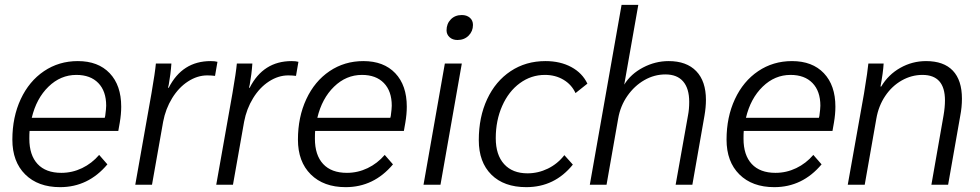

<svg xmlns="http://www.w3.org/2000/svg" viewBox="-20 -762 4041 792"><path d="M480 -322Q480 -291 474 -256L468 -222H102Q101 -212 101 -190Q101 -122 135 -85.5Q169 -49 233 -49Q278 -49 318.5 -68.5Q359 -88 389 -123L423 -84Q344 10 228 10Q137 10 84 -42.5Q31 -95 31 -186Q31 -279 65.5 -353Q100 -427 161.5 -468.5Q223 -510 301 -510Q385 -510 432.5 -460Q480 -410 480 -322ZM418 -326Q418 -386 385.5 -419.5Q353 -453 295 -453Q230 -453 180 -404.5Q130 -356 111 -276H412L414 -284Q418 -314 418 -326Z M605 -378Q620 -465 623 -500H687Q684 -456 676 -412L673 -400H676Q732 -510 849 -510Q867 -510 877 -507L867 -449Q851 -451 835 -451Q794 -451 755.5 -426Q717 -401 690 -357Q663 -313 653 -260L607 0H538Z M939 -378Q954 -465 957 -500H1021Q1018 -456 1010 -412L1007 -400H1010Q1066 -510 1183 -510Q1201 -510 1211 -507L1201 -449Q1185 -451 1169 -451Q1128 -451 1089.5 -426Q1051 -401 1024 -357Q997 -313 987 -260L941 0H872Z M1658 -322Q1658 -291 1652 -256L1646 -222H1280Q1279 -212 1279 -190Q1279 -122 1313 -85.5Q1347 -49 1411 -49Q1456 -49 1496.5 -68.5Q1537 -88 1567 -123L1601 -84Q1522 10 1406 10Q1315 10 1262 -42.5Q1209 -95 1209 -186Q1209 -279 1243.5 -353Q1278 -427 1339.5 -468.5Q1401 -510 1479 -510Q1563 -510 1610.5 -460Q1658 -410 1658 -322ZM1596 -326Q1596 -386 1563.5 -419.5Q1531 -453 1473 -453Q1408 -453 1358 -404.5Q1308 -356 1289 -276H1590L1592 -284Q1596 -314 1596 -326Z M1822 -637Q1822 -664 1839.5 -682Q1857 -700 1885 -700Q1905 -700 1918 -689Q1931 -678 1931 -659Q1931 -633 1913 -615Q1895 -597 1867 -597Q1847 -597 1834.5 -608.5Q1822 -620 1822 -637ZM1815 -500H1885L1797 0H1727Z M1955 -184Q1955 -279 1989.5 -353Q2024 -427 2086.5 -468.5Q2149 -510 2230 -510Q2291 -510 2336.5 -485.5Q2382 -461 2403 -417L2354 -378Q2338 -413 2304.5 -433Q2271 -453 2228 -453Q2171 -453 2124.5 -419Q2078 -385 2051.5 -325Q2025 -265 2025 -192Q2025 -123 2059.5 -85Q2094 -47 2156 -47Q2200 -47 2240 -66.5Q2280 -86 2308 -122L2343 -83Q2268 10 2151 10Q2059 10 2007 -41.5Q1955 -93 1955 -184Z M2544 -742H2613L2555 -413Q2582 -457 2632.5 -483.5Q2683 -510 2738 -510Q2812 -510 2852 -468.5Q2892 -427 2892 -350Q2892 -320 2886 -285L2836 0H2767L2818 -286Q2823 -311 2823 -342Q2823 -397 2798 -426Q2773 -455 2725 -455Q2679 -455 2638 -431.5Q2597 -408 2568 -366.5Q2539 -325 2530 -273L2482 0H2413Z M3426 -322Q3426 -291 3420 -256L3414 -222H3048Q3047 -212 3047 -190Q3047 -122 3081 -85.5Q3115 -49 3179 -49Q3224 -49 3264.5 -68.5Q3305 -88 3335 -123L3369 -84Q3290 10 3174 10Q3083 10 3030 -42.5Q2977 -95 2977 -186Q2977 -279 3011.5 -353Q3046 -427 3107.5 -468.5Q3169 -510 3247 -510Q3331 -510 3378.5 -460Q3426 -410 3426 -322ZM3364 -326Q3364 -386 3331.5 -419.5Q3299 -453 3241 -453Q3176 -453 3126 -404.5Q3076 -356 3057 -276H3358L3360 -284Q3364 -314 3364 -326Z M3544 -376Q3560 -474 3562 -500H3625Q3623 -463 3612 -405H3615Q3644 -454 3693.5 -482Q3743 -510 3800 -510Q3873 -510 3910.5 -470.5Q3948 -431 3948 -355Q3948 -320 3941 -284L3891 0H3822L3872 -285Q3878 -320 3878 -348Q3878 -453 3785 -453Q3740 -453 3699.5 -430Q3659 -407 3631.5 -366Q3604 -325 3595 -273L3547 0H3477Z"/></svg>

Font: Sarabun Light
Style: Italic
Weight: 300
Italic angle: -10°
Designer: Suppakit Chalermlarp | Katatrad Co.,Ltd.
Foundry: Cadson Demak Co.,Ltd.
Version: Version 1.000; ttfautohint (v1.6)